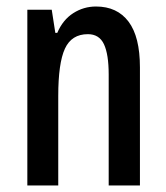

<svg xmlns="http://www.w3.org/2000/svg" viewBox="-20 -570 511 590"><path d="M275 -550Q340 -550 375 -503.5Q410 -457 410 -363V0H314V-341Q314 -403 299.5 -434Q285 -465 250 -465Q200 -465 179.5 -420.5Q159 -376 159 -275V0H64V-540H139L150 -469H156Q173 -509 205 -529.5Q237 -550 275 -550Z"/></svg>

Font: Noto Sans Telugu ExtraCondensed Medium
Style: Regular
Weight: 500
Width: 2
Designer: Jelle Bosma - Monotype Design Team
Foundry: Monotype Imaging Inc.
Version: Version 2.005; ttfautohint (v1.8.4.7-5d5b)